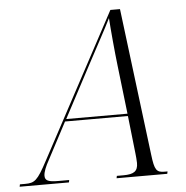

<svg xmlns="http://www.w3.org/2000/svg" viewBox="-111 -764 791 815"><g transform="rotate(-5 284.0 -357.0)"><path d="M-60 0H150L152 -10H105C64 -10 49 -16 49 -37C49 -53 59 -77 73 -102L156 -259H424L442 -97C443 -86 445 -70 445 -57C445 -22 428 -10 383 -10H355L353 0H569L571 -10H559C524 -10 516 -20 508 -87L430 -714H389L60 -100C17 -19 5 -10 -36 -10H-58ZM281 -493C327 -580 357 -633 380 -680C383 -632 392 -534 399 -475L423 -269H162Z"/></g></svg>

Font: Noto Serif Display SemiCondensed Light
Style: Italic
Weight: 300
Width: 4
Italic angle: -12°
Designer: Monotype Design Team
Foundry: Monotype Imaging Inc.
Version: Version 2.009